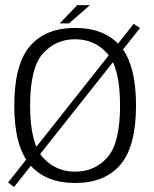

<svg xmlns="http://www.w3.org/2000/svg" viewBox="-20 -707 598 746"><path d="M11.5 2 34.5 19.5 524 -598 499.5 -614.5ZM272 4Q387 4 447.8 -67.2Q508.5 -138.5 508.5 -297Q508.5 -456.5 447.8 -527.5Q387 -598.5 272 -598.5Q157 -598.5 96.2 -527.5Q35.5 -456.5 35.5 -297Q35.5 -138.5 96.2 -67.2Q157 4 272 4ZM272 -40Q196 -40 146.5 -95.5Q97 -151 97 -297Q97 -443 146.5 -498.8Q196 -554.5 272 -554.5Q348 -554.5 397.2 -498.8Q446.5 -443 446.5 -297Q446.5 -151 397.2 -95.5Q348 -40 272 -40ZM212 -616H248L329.5 -687H280Z"/></svg>

Font: Anybody Thin Light
Style: Regular
Weight: 300
Version: Version 1.113;gftools[0.9.25]